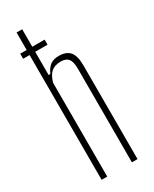

<svg xmlns="http://www.w3.org/2000/svg" viewBox="-206 -851 724 903"><g transform="rotate(-30 155.5 -400.0)"><path d="M59 0V-800H89.5V-551.5H99Q111.5 -580 129 -592.8Q146.5 -605.5 175.5 -605.5Q216 -605.5 235 -583Q254 -560.5 254 -508V0H223.5V-509Q223.5 -546.5 211 -562.2Q198.5 -578 170 -578Q138 -578 119 -562.2Q100 -546.5 89.5 -509.5V0ZM24 -705H156.5V-677.5H24Z"/></g></svg>

Font: Big Shoulders Display ExtraLight
Style: Regular
Weight: 250
Designer: Patric King
Foundry: XO Type Co
Version: Version 2.002